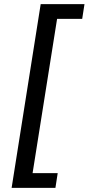

<svg xmlns="http://www.w3.org/2000/svg" viewBox="-20 -725 427 925"><path d="M36 180 176 -705H387L376 -634H255L137 109H258L247 180Z"/></svg>

Font: Mulish ExtraLight Medium
Style: Italic
Weight: 500
Italic angle: -9°
Version: Version 3.603